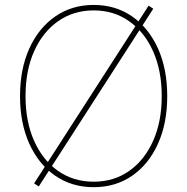

<svg xmlns="http://www.w3.org/2000/svg" viewBox="-20 -757 766 786"><path d="M363.8 9.3Q273.9 9.3 205.8 -37.8Q137.7 -85 99.9 -168.9Q62 -252.9 62 -363.3Q62 -474.6 100.1 -558.6Q138.2 -642.6 206.1 -689.7Q273.9 -736.8 363.8 -736.8Q453.1 -736.8 521 -689.7Q588.9 -642.6 626.7 -558.6Q664.6 -474.6 664.6 -363.3Q664.6 -252.4 626.7 -168.5Q588.9 -84.5 521 -37.6Q453.1 9.3 363.8 9.3ZM363.8 -13.2Q446.3 -13.2 509 -57.4Q571.8 -101.6 606.9 -180.4Q642.1 -259.3 642.1 -363.3Q642.1 -467.8 606.9 -546.6Q571.8 -625.5 509 -669.9Q446.3 -714.4 363.8 -714.4Q281.2 -714.4 218.3 -670.4Q155.3 -626.5 119.9 -547.6Q84.5 -468.8 84.5 -363.3Q84.5 -259.8 119.4 -180.9Q154.3 -102.1 217.3 -57.6Q280.3 -13.2 363.8 -13.2ZM138.7 6.3 119.6 -6.3 588.4 -733.9 607.4 -721.2Z"/></svg>

Font: Inter 20pt Thin
Style: Regular
Weight: 250
Version: Version 4.001;git-66647c0bb